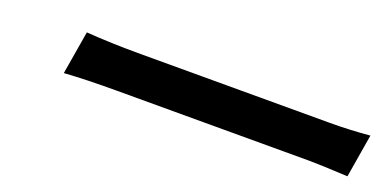

<svg xmlns="http://www.w3.org/2000/svg" viewBox="-17 -612 990 488"><g transform="rotate(20 478.0 -367.5)"><path d="M145.2 -308.9 164.8 -426.1Q233.3 -421.2 304.7 -421.2H823.5Q877.1 -421.2 931.8 -426.1L912.3 -308.9Q836.3 -312.9 806.8 -312.9H286.9Q202.4 -312.9 145.2 -308.9Z"/></g></svg>

Font: Karasuma Gothic
Style: Medium Italic
Weight: 500
Italic angle: 9.39998°
Designer: Rasmus Andersson / Ryoko Nishizuka
Foundry: Genbu
Version: Version 1.00